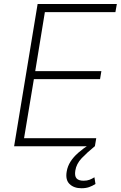

<svg xmlns="http://www.w3.org/2000/svg" viewBox="-20 -748 618 982"><path d="M52.2 0 172.4 -727.5H577.6L570.3 -686H209.5L160.2 -384.3H498.5L491.7 -343.3H153.3L103 -41H472.2L465.3 0ZM397 214.8Q357.9 214.8 335.7 193.1Q313.5 171.4 321.3 128.4Q325.7 102.5 340.3 79.1Q355 55.7 379.9 33.7Q404.8 11.7 439 -10.3L464.8 0Q425.3 32.2 397.9 61Q370.6 89.8 365.2 124.5Q360.8 151.9 371.3 164.1Q381.8 176.3 407.7 176.3Q425.3 176.3 438 171.4Q450.7 166.5 462.9 158.7L468.3 192.9Q452.6 203.1 435.5 209Q418.5 214.8 397 214.8Z"/></svg>

Font: Inter Tight ExtraLight
Style: Italic
Weight: 250
Italic angle: -9.39999°
Designer: Rasmus Andersson
Foundry: rsms
Version: Version 3.004